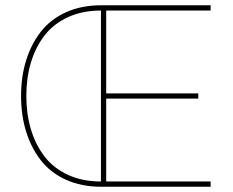

<svg xmlns="http://www.w3.org/2000/svg" viewBox="-20 -710 886 730"><path d="M780.8 -20V0H363.8Q289.1 0 230.2 -26.9Q171.4 -53.7 134.8 -101.1Q98.1 -148.4 79.1 -210.4Q60.1 -272.5 60.1 -345.2Q60.1 -418 79.1 -479.7Q98.1 -541.5 134.8 -588.9Q171.4 -636.2 230.2 -663.1Q289.1 -689.9 363.8 -689.9H780.8V-669.9H383.8V-355H733.9V-335H383.8V-20ZM363.8 -20V-669.9Q293 -669.9 238 -644.5Q183.1 -619.1 148.9 -574.5Q114.7 -529.8 97.4 -471.7Q80.1 -413.6 80.1 -345.2Q80.1 -276.9 97.4 -218.8Q114.7 -160.6 148.9 -115.7Q183.1 -70.8 238 -45.4Q293 -20 363.8 -20Z"/></svg>

Font: Genome Thin
Style: Regular
Weight: 250
Designer: Alfredo Marco Pradil
Version: Version 1.001